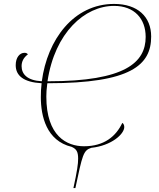

<svg xmlns="http://www.w3.org/2000/svg" viewBox="-20 -748 808 978"><path d="M354 210H364C400 41 404 18 445 5C548 -6 613 -65 613 -101C613 -110 609 -119 603 -122C571 -54 511 -3 408 -3C320 -3 216 -55 216 -256C216 -275 217 -293 221 -324H224C648 -324 750 -417 750 -562C750 -663 681 -728 561 -728C355 -728 221 -546 193 -334C118 -338 90 -371 90 -411C90 -433 99 -454 122 -471C118 -477 112 -479 105 -479C80 -479 60 -455 60 -416C60 -362 101 -329 192 -324C189 -301 188 -277 188 -253C188 -157 216 -31 345 0C369 11 378 24 378 60C378 87 373 123 354 210ZM561 -718C665 -718 722 -652 722 -560C722 -430 618 -334 226 -334H222C259 -582 412 -718 561 -718Z"/></svg>

Font: Noto Serif Display Thin
Style: Italic
Weight: 100
Italic angle: -12°
Designer: Monotype Design Team
Foundry: Monotype Imaging Inc.
Version: Version 2.009